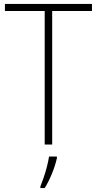

<svg xmlns="http://www.w3.org/2000/svg" viewBox="-20 -734 493 975"><path d="M245 0H207V-678H5V-714H447V-678H245ZM269 69Q261 105 244.5 146Q228 187 207 221H185V213Q192 196 201.5 168.5Q211 141 218.5 111.5Q226 82 229 61H269Z"/></svg>

Font: Noto Sans Arabic SemCond ExtLt
Style: Regular
Weight: 200
Width: 4
Designer: Monotype Design Team, Nadine Chahine, Nizar Qandah and Khaled Hosny
Foundry: Monotype Imaging Inc.
Version: Version 2.012; ttfautohint (v1.8.4.7-5d5b)